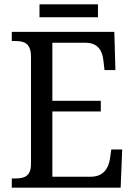

<svg xmlns="http://www.w3.org/2000/svg" viewBox="-20 -860 618 880"><path d="M161 -781H429V-840H161ZM34 0H533L540 -175H490L484 -132C477 -88 454 -50 395 -50H220V-349H442V-398H220V-664H373C429 -664 450 -626 454 -582L459 -539H509L504 -714H34V-672H49C89 -672 122 -663 122 -601V-108C122 -51 90 -42 49 -42H34Z"/></svg>

Font: Noto Serif Lao SemiCondensed
Style: Regular
Weight: 400
Width: 4
Designer: Monotype Design Team
Foundry: Monotype Imaging Inc.
Version: Version 2.003